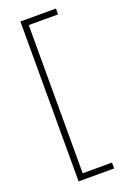

<svg xmlns="http://www.w3.org/2000/svg" viewBox="-165 -771 661 985"><g transform="rotate(-20 165.5 -278.5)"><path d="M278 158V126H118V-683H278V-715H84V158Z"/></g></svg>

Font: Noto Sans Bengali Condensed ExtraLight
Style: Regular
Weight: 200
Width: 3
Designer: Joana Ranito - Universal Thirst; Jelle Bosma - Monotype Design Team
Foundry: Universal Thirst ehf.
Version: Version 3.000